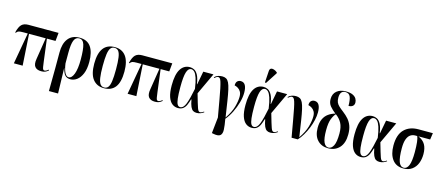

<svg xmlns="http://www.w3.org/2000/svg" viewBox="-63 -1543 5770 2513"><g transform="rotate(15 2822.5 -287.0)"><path d="M100 0 175 -424H116Q72 -424 53.5 -418.5Q35 -413 20 -392L12 -395Q31 -474 62.5 -505Q94 -536 154 -536H562L551 -424H434L472 -123Q478 -77 482 -53Q486 -29 492.5 -20.5Q499 -12 513 -12Q521 -12 534 -18.5Q547 -25 562 -38L569 -29Q544 -8 523 0Q502 8 471 8Q412 8 385.5 -25.5Q359 -59 372 -134L418 -424H192L219 0Z M637 232 640 -78V-289Q639 -411 691.5 -479Q744 -547 846 -547Q950 -547 999.5 -476Q1049 -405 1049 -272Q1049 -176 1023 -113.5Q997 -51 955.5 -20Q914 11 867 11Q825 11 798 -13.5Q771 -38 754 -109H752L761 232ZM838 -9Q881 -9 907 -78.5Q933 -148 933 -272Q933 -413 913.5 -475Q894 -537 842 -537Q794 -537 773.5 -484.5Q753 -432 753 -318V-174Q764 -96 785.5 -52.5Q807 -9 838 -9Z M1321 10Q1225 10 1171 -58.5Q1117 -127 1117 -269Q1117 -547 1323 -547Q1421 -547 1473.5 -477.5Q1526 -408 1526 -269Q1526 -126 1474 -58Q1422 10 1321 10ZM1322 0Q1356 0 1375.5 -25Q1395 -50 1403.5 -109Q1412 -168 1412 -269Q1412 -370 1403.5 -428.5Q1395 -487 1375.5 -512Q1356 -537 1321 -537Q1288 -537 1268.5 -512Q1249 -487 1240.5 -428.5Q1232 -370 1232 -269Q1232 -168 1241 -109Q1250 -50 1270 -25Q1290 0 1322 0Z M1641 0 1716 -424H1657Q1613 -424 1594.5 -418.5Q1576 -413 1561 -392L1553 -395Q1572 -474 1603.5 -505Q1635 -536 1695 -536H2103L2092 -424H1975L2013 -123Q2019 -77 2023 -53Q2027 -29 2033.5 -20.5Q2040 -12 2054 -12Q2062 -12 2075 -18.5Q2088 -25 2103 -38L2110 -29Q2085 -8 2064 0Q2043 8 2012 8Q1953 8 1926.5 -25.5Q1900 -59 1913 -134L1959 -424H1733L1760 0Z M2324 10Q2280 10 2245 -17Q2210 -44 2190 -102.5Q2170 -161 2170 -257Q2170 -404 2214.5 -476Q2259 -548 2341 -548Q2370 -548 2398.5 -534Q2427 -520 2450 -478.5Q2473 -437 2485 -356H2489L2523 -536H2661L2524 -243Q2545 -170 2558.5 -124.5Q2572 -79 2581 -54.5Q2590 -30 2598.5 -21Q2607 -12 2618 -12Q2631 -12 2645 -19.5Q2659 -27 2669 -34L2674 -26Q2657 -13 2632 -2.5Q2607 8 2576 8Q2549 8 2529 -4Q2509 -16 2494 -49Q2479 -82 2468 -144H2463Q2450 -99 2434.5 -64.5Q2419 -30 2393 -10Q2367 10 2324 10ZM2349 -9Q2394 -9 2421.5 -80Q2449 -151 2476 -290Q2463 -383 2445.5 -434.5Q2428 -486 2407.5 -506.5Q2387 -527 2363 -527Q2324 -527 2304.5 -467Q2285 -407 2285 -265Q2285 -167 2291.5 -111Q2298 -55 2312 -32Q2326 -9 2349 -9Z M2859 215 2840 211 2863 -6Q2839 -141 2823 -233Q2807 -325 2795 -381.5Q2783 -438 2773.5 -468Q2764 -498 2754 -508.5Q2744 -519 2731 -519Q2721 -519 2709.5 -513Q2698 -507 2682 -493L2675 -501Q2698 -524 2725.5 -532.5Q2753 -541 2781 -541Q2812 -541 2834 -528.5Q2856 -516 2871.5 -484.5Q2887 -453 2900 -395.5Q2913 -338 2927 -248.5Q2941 -159 2960 -32Q3022 -122 3044.5 -201.5Q3067 -281 3067 -342Q3067 -383 3052 -409Q3037 -435 3013.5 -449.5Q2990 -464 2966 -469Q2966 -509 2984.5 -526.5Q3003 -544 3030 -544Q3072 -544 3092 -509Q3112 -474 3112 -409Q3112 -347 3092 -275Q3072 -203 3038 -134.5Q3004 -66 2961 -15Q2977 72 2979.5 128Q2982 184 2955.5 206.5Q2929 229 2859 215Z M3323 10Q3279 10 3244 -17Q3209 -44 3189 -102.5Q3169 -161 3169 -257Q3169 -404 3213.5 -476Q3258 -548 3340 -548Q3369 -548 3397.5 -534Q3426 -520 3449 -478.5Q3472 -437 3484 -356H3488L3522 -536H3660L3523 -243Q3544 -170 3557.5 -124.5Q3571 -79 3580 -54.5Q3589 -30 3597.5 -21Q3606 -12 3617 -12Q3630 -12 3644 -19.5Q3658 -27 3668 -34L3673 -26Q3656 -13 3631 -2.5Q3606 8 3575 8Q3548 8 3528 -4Q3508 -16 3493 -49Q3478 -82 3467 -144H3462Q3449 -99 3433.5 -64.5Q3418 -30 3392 -10Q3366 10 3323 10ZM3348 -9Q3393 -9 3420.5 -80Q3448 -151 3475 -290Q3462 -383 3444.5 -434.5Q3427 -486 3406.5 -506.5Q3386 -527 3362 -527Q3323 -527 3303.5 -467Q3284 -407 3284 -265Q3284 -167 3290.5 -111Q3297 -55 3311 -32Q3325 -9 3348 -9ZM3353 -604 3339 -611 3349 -766Q3351 -794 3367.5 -802Q3384 -810 3408 -802.5Q3432 -795 3456 -775V-763Z M3863 0Q3839 -137 3822.5 -229.5Q3806 -322 3794.5 -379.5Q3783 -437 3773 -467.5Q3763 -498 3753 -508.5Q3743 -519 3730 -519Q3720 -519 3708.5 -513Q3697 -507 3681 -493L3674 -501Q3697 -524 3724.5 -532.5Q3752 -541 3780 -541Q3811 -541 3833 -528.5Q3855 -516 3870.5 -484.5Q3886 -453 3899 -395.5Q3912 -338 3926 -248.5Q3940 -159 3959 -32Q4021 -122 4043.5 -201.5Q4066 -281 4066 -342Q4066 -383 4051 -409Q4036 -435 4012.5 -449.5Q3989 -464 3965 -469Q3965 -509 3983.5 -526.5Q4002 -544 4029 -544Q4071 -544 4091 -509Q4111 -474 4111 -409Q4111 -360 4098.5 -304.5Q4086 -249 4063.5 -193Q4041 -137 4011 -87Q3981 -37 3947 0Z M4359 10Q4269 10 4214 -48.5Q4159 -107 4159 -214Q4159 -286 4181.5 -334Q4204 -382 4244 -410.5Q4284 -439 4335 -453Q4288 -490 4256.5 -527.5Q4225 -565 4225 -622Q4225 -693 4272 -731.5Q4319 -770 4394 -770Q4453 -770 4487.5 -753.5Q4522 -737 4536.5 -711.5Q4551 -686 4551 -660Q4551 -628 4530.5 -611.5Q4510 -595 4475 -595Q4475 -676 4457.5 -718Q4440 -760 4390 -760Q4318 -760 4318 -666Q4318 -627 4329 -602Q4340 -577 4364 -554.5Q4388 -532 4425 -504Q4470 -470 4502 -433Q4534 -396 4551.5 -348.5Q4569 -301 4569 -234Q4569 -116 4511.5 -53Q4454 10 4359 10ZM4361 0Q4402 0 4428 -49.5Q4454 -99 4454 -215Q4454 -303 4425.5 -355.5Q4397 -408 4344 -447Q4320 -426 4297 -370.5Q4274 -315 4274 -214Q4274 -100 4297 -50Q4320 0 4361 0Z M4801 10Q4757 10 4722 -17Q4687 -44 4667 -102.5Q4647 -161 4647 -257Q4647 -404 4691.5 -476Q4736 -548 4818 -548Q4847 -548 4875.5 -534Q4904 -520 4927 -478.5Q4950 -437 4962 -356H4966L5000 -536H5138L5001 -243Q5022 -170 5035.5 -124.5Q5049 -79 5058 -54.5Q5067 -30 5075.5 -21Q5084 -12 5095 -12Q5108 -12 5122 -19.5Q5136 -27 5146 -34L5151 -26Q5134 -13 5109 -2.5Q5084 8 5053 8Q5026 8 5006 -4Q4986 -16 4971 -49Q4956 -82 4945 -144H4940Q4927 -99 4911.5 -64.5Q4896 -30 4870 -10Q4844 10 4801 10ZM4826 -9Q4871 -9 4898.5 -80Q4926 -151 4953 -290Q4940 -383 4922.5 -434.5Q4905 -486 4884.5 -506.5Q4864 -527 4840 -527Q4801 -527 4781.5 -467Q4762 -407 4762 -265Q4762 -167 4768.5 -111Q4775 -55 4789 -32Q4803 -9 4826 -9Z M5378 10Q5280 10 5228.5 -59.5Q5177 -129 5177 -247Q5177 -394 5247.5 -465Q5318 -536 5438 -536H5634L5621 -447H5462Q5528 -418 5557 -367.5Q5586 -317 5586 -238Q5586 -170 5564 -114Q5542 -58 5495.5 -24Q5449 10 5378 10ZM5381 0Q5424 0 5447 -55Q5470 -110 5470 -235Q5470 -396 5446 -447H5418Q5383 -447 5354.5 -428Q5326 -409 5309 -364Q5292 -319 5292 -242Q5292 -117 5313.5 -58.5Q5335 0 5381 0Z"/></g></svg>

Font: Noto Serif Display ExtraCondensed SemiBold
Style: Regular
Weight: 600
Width: 2
Designer: Monotype Design Team
Foundry: Monotype Imaging Inc.
Version: Version 2.009